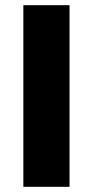

<svg xmlns="http://www.w3.org/2000/svg" viewBox="-20 -720 358 740"><path d="M70 0V-700H248V0Z"/></svg>

Font: Trueno
Style: Bd
Weight: 700
Designer: Julieta Ulanovsky
Foundry: Julieta Ulanovsky
Version: Version 3.001b